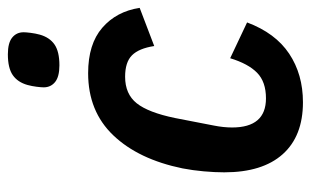

<svg xmlns="http://www.w3.org/2000/svg" viewBox="-171 -607 790 488"><g transform="rotate(-90 224.0 -363.0)"><path d="M208 12Q122 12 76 -39.5Q30 -91 30 -188Q30 -212 32.5 -240Q35 -268 40 -294Q63 -406 124 -470Q185 -534 282 -534Q356 -534 397.5 -498Q439 -462 448 -403L351 -366Q345 -405 327.5 -422.5Q310 -440 273 -440Q229 -440 205.5 -410.5Q182 -381 168 -313L149 -215Q144 -190 144 -168Q144 -82 218 -82Q260 -82 283 -104.5Q306 -127 320 -173L411 -130Q384 -58 331.5 -23Q279 12 208 12ZM302 -607Q273 -607 259.5 -618Q246 -629 246 -647Q246 -653 247.5 -665Q249 -677 252 -688Q259 -713 277 -725.5Q295 -738 330 -738Q359 -738 372.5 -727Q386 -716 386 -698Q386 -692 384.5 -680Q383 -668 380 -657Q373 -632 355 -619.5Q337 -607 302 -607Z"/></g></svg>

Font: IBM Plex Sans Condensed SemiBold
Style: Italic
Weight: 600
Width: 3
Italic angle: -11°
Designer: Mike Abbink, Paul van der Laan, Pieter van Rosmalen
Foundry: Bold Monday
Version: Version 1.3